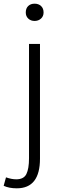

<svg xmlns="http://www.w3.org/2000/svg" viewBox="-58 -772 336 1043"><path d="M33.2 251Q-8.8 251 -38.1 237.3L-25.4 191.4Q4.9 202.1 30.3 202.1Q71.3 202.1 85.4 173.3Q99.6 144.5 99.6 87.9V-533.2H159.2V89.8Q159.2 251 33.2 251ZM82 -704.1Q82 -726.6 95.2 -739.3Q108.4 -752 129.9 -752Q151.4 -752 165 -739.3Q178.7 -726.6 178.7 -704.1Q178.7 -683.6 164.6 -670.9Q150.4 -658.2 129.9 -658.2Q109.4 -658.2 95.7 -670.9Q82 -683.6 82 -704.1Z"/></svg>

Font: Gen Shin Gothic Light
Style: Regular
Weight: 200
Designer: [Source Han Sans]
Ryoko NISHIZUKA  (kana & ideographs); Paul D. Hunt (Latin, Greek & Cyrillic); Wenlong ZHANG  (bopomofo
Version: Version 1.002.20150607